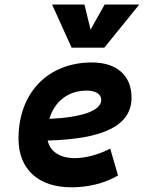

<svg xmlns="http://www.w3.org/2000/svg" viewBox="-20 -796 626 826"><path d="M301.8 -115.7C237.8 -115.7 195.8 -143.6 185.1 -191.4C420.9 -197.8 545.9 -253.4 545.9 -376C545.9 -471.2 482.4 -527.3 375.5 -527.3C186 -527.3 59.6 -396.5 59.6 -199.7C59.6 -67.9 144.5 9.8 287.6 9.8C352.1 9.8 425.8 -4.4 487.8 -41L454.1 -156.7C404.8 -130.9 348.6 -115.7 301.8 -115.7ZM288.1 -590.8H428.7L579.1 -776.4H430.2L369.6 -668.5L343.3 -776.4H204.1ZM192.4 -284.7C214.4 -359.4 273.4 -406.2 352.1 -406.2C392.6 -406.2 415.5 -391.1 415.5 -365.7C415.5 -320.3 333.5 -291 192.4 -284.7Z"/></svg>

Font: Cascadia Mono PL
Style: Bold Italic
Weight: 700
Italic angle: -10°
Monospace: yes
Designer: Aaron Bell
Foundry: Saja Typeworks
Version: Version 2404.023